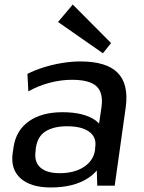

<svg xmlns="http://www.w3.org/2000/svg" viewBox="-20 -819 636 847"><path d="M204 8Q116 8 71 -32Q26 -72 36 -144L40 -171Q51 -244 107.5 -284Q164 -324 256 -324Q353 -324 404 -286Q411 -280 417 -274L428 -348Q436 -411 405 -439Q374 -467 297 -467Q249 -467 199.5 -454Q150 -441 105 -416L101 -493Q132 -509 171.5 -521.5Q211 -534 253.5 -541Q296 -548 334 -548Q449 -548 498.5 -498.5Q548 -449 535 -348L486 0H409L407 -67Q391 -48 368 -33Q305 8 204 8ZM243 -55Q308 -55 350 -82.5Q392 -110 399 -156L400 -169Q407 -213 374 -237.5Q341 -262 276 -262Q217 -262 181 -239.5Q145 -217 138 -165L137 -153Q130 -105 158 -80Q186 -55 243 -55ZM470 -629 434 -584 236 -722 301 -799Z"/></svg>

Font: Pathway Extreme 8pt Thin 12pt Medium
Style: Italic
Weight: 500
Italic angle: -8°
Version: Version 1.001;gftools[0.9.26]